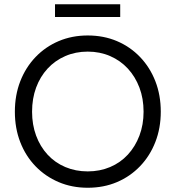

<svg xmlns="http://www.w3.org/2000/svg" viewBox="-20 -874 825 904"><path d="M50 -348Q50 -426 75.5 -491.5Q101 -557 147.5 -605.5Q194 -654 256.5 -680.5Q319 -707 393 -707Q468 -707 530.5 -680.5Q593 -654 639.5 -605.5Q686 -557 711.5 -491.5Q737 -426 737 -348Q737 -271 711.5 -205.5Q686 -140 639.5 -91.5Q593 -43 530.5 -16.5Q468 10 393 10Q319 10 256.5 -16.5Q194 -43 147.5 -91Q101 -139 75.5 -204.5Q50 -270 50 -348ZM656 -348Q656 -410 636.5 -461.5Q617 -513 582 -551Q547 -589 498.5 -610Q450 -631 393 -631Q336 -631 287.5 -610Q239 -589 204 -551Q169 -513 150 -461.5Q131 -410 131 -348Q131 -287 150 -235.5Q169 -184 204 -146Q239 -108 287.5 -87.5Q336 -67 393 -67Q450 -67 498.5 -87.5Q547 -108 582 -146Q617 -184 636.5 -235.5Q656 -287 656 -348ZM239 -794V-854H546V-794Z"/></svg>

Font: Our Lexend Light
Style: Regular
Weight: 300
Designer: Bonnie Shaver-Troup, Thomas Jockin
Foundry: Lexend
Version: Version 1.007